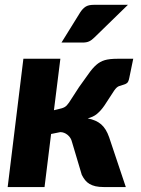

<svg xmlns="http://www.w3.org/2000/svg" viewBox="-20 -756 568 776"><path d="M299.5 -404Q323 -436 338.2 -458Q353.5 -480 368.8 -493.5Q384 -507 403.2 -512.8Q422.5 -518.5 454.5 -518.5H518.5L502.5 -441Q499.5 -425 493.2 -420.2Q487 -415.5 478.8 -413.5Q470.5 -411.5 460.8 -407.8Q451 -404 441.5 -390L402 -329.5Q394.5 -318.5 387 -310.2Q379.5 -302 371.8 -295.5Q364 -289 354.8 -284.8Q345.5 -280.5 334.5 -277.5Q368.5 -271 388.8 -253.5Q409 -236 421 -201.5L488.5 0H400Q380.5 0 366.2 -3.2Q352 -6.5 341.5 -12.8Q331 -19 323.8 -28.2Q316.5 -37.5 310.5 -49.5L271 -182Q267 -199.5 253.2 -210.8Q239.5 -222 223.5 -222L186.5 -214.5L160 0H11L74.5 -518.5H224L198 -310.5L214.5 -314.5Q224 -316.5 230.2 -318.5Q236.5 -320.5 241.2 -323.2Q246 -326 250 -330.2Q254 -334.5 259 -341.5ZM497 -736.5 362 -605Q350.5 -593.5 340.2 -588.8Q330 -584 314 -584H228.5L304.5 -706.5Q314 -721 325.8 -728.8Q337.5 -736.5 359 -736.5Z"/></svg>

Font: Lato ExtraBold
Style: Italic
Weight: 800
Italic angle: -7°
Designer: Lukasz Dziedzic with Adam Twardoch and Botio Nikoltchev
Foundry: tyPoland Lukasz Dziedzic
Version: Version 2.015; 2015-08-06; http://www.latofonts.com/